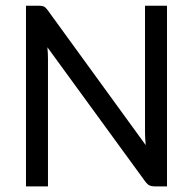

<svg xmlns="http://www.w3.org/2000/svg" viewBox="-20 -662 686 682"><path d="M118.7 -641.6Q129.9 -641.6 135.7 -638.9Q141.6 -636.2 148.9 -626.5L497.6 -146.5Q496.6 -158.2 495.8 -169.7Q495.1 -181.2 495.1 -190.9V-641.6H573.2V0H528.3Q518.1 0 511 -3.4Q503.9 -6.8 497.1 -15.6L148.4 -494.1Q149.4 -482.9 149.9 -472.7Q150.4 -462.4 150.4 -453.1V0H72.3V-641.6H118.7Z"/></svg>

Font: Carlito
Style: Regular
Weight: 400
Designer: Lukasz Dziedzic
Foundry: tyPoland Lukasz Dziedzic
Version: Version 1.103; Beta1; all basic design good, some composites